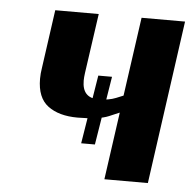

<svg xmlns="http://www.w3.org/2000/svg" viewBox="-43 -543 585 585"><g transform="rotate(5 250.0 -250.0)"><path d="M367 -500H500L430 0H297L326 -206H325Q325 -206 294.5 -193Q264 -180 199 -180Q142 -180 108.5 -205Q75 -230 75 -288Q75 -304 78 -322L103 -500H236L210 -318Q209 -311 208.5 -305Q208 -299 208 -294Q208 -241 257 -241Q289 -241 311 -250Q333 -259 333 -259ZM259 -103H217L251 -313H293Z"/></g></svg>

Font: Arsenal SC
Style: Bold Italic
Weight: 700
Italic angle: -9.10001°
Designer: Andrij Shevchenko
Foundry: Stairsfor
Version: Version 2.001; ttfautohint (v1.8.4.7-5d5b)